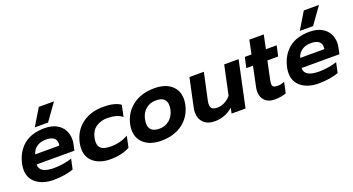

<svg xmlns="http://www.w3.org/2000/svg" viewBox="-48 -1293 3476 1890"><g transform="rotate(-20 1690.0 -348.0)"><path d="M379 -711H538L412 -535H273ZM26 -183Q26 -208 32 -238Q58 -359 139.5 -427Q221 -495 359 -495Q432 -495 481.5 -468.5Q531 -442 555.5 -397.5Q580 -353 580 -299Q580 -273 574 -247L561 -186H165Q161 -94 317 -94Q363 -94 414 -102Q465 -110 504 -124L481 -18Q443 -3 386 6Q329 15 274 15Q164 15 95 -37Q26 -89 26 -183ZM439 -284Q441 -298 441 -305Q441 -385 333 -385Q276 -385 237.5 -358Q199 -331 186 -284Z M630 -181Q630 -209 636 -239Q662 -361 752 -428Q842 -495 976 -495Q1033 -495 1079 -484Q1125 -473 1154 -451L1129 -332Q1102 -355 1062 -366Q1022 -377 975 -377Q905 -377 855.5 -343Q806 -309 791 -239Q786 -219 786 -195Q786 -146 817.5 -124Q849 -102 915 -102Q1013 -102 1096 -149L1071 -31Q988 15 866 15Q762 15 696 -36.5Q630 -88 630 -181Z M1159 -184Q1159 -212 1165 -240Q1189 -356 1280 -425.5Q1371 -495 1508 -495Q1620 -495 1684 -441.5Q1748 -388 1748 -297Q1748 -270 1742 -240Q1717 -122 1627 -53.5Q1537 15 1399 15Q1328 15 1273.5 -9Q1219 -33 1189 -78Q1159 -123 1159 -184ZM1587 -240Q1592 -267 1592 -285Q1592 -377 1483 -377Q1421 -377 1377 -340.5Q1333 -304 1320 -240Q1315 -213 1315 -196Q1315 -103 1424 -103Q1485 -103 1529 -140.5Q1573 -178 1587 -240Z M1804 -133Q1804 -160 1809 -181L1873 -480H2024L1963 -197Q1959 -178 1959 -161Q1959 -130 1976 -116.5Q1993 -103 2030 -103Q2068 -103 2105 -121Q2142 -139 2172 -175L2237 -480H2388L2286 0H2140L2152 -58Q2112 -21 2062.5 -3Q2013 15 1963 15Q1887 15 1845.5 -25.5Q1804 -66 1804 -133Z M2450 -117Q2450 -136 2455 -161L2499 -371H2429L2453 -480H2523L2553 -624H2704L2674 -480H2787L2763 -371H2650L2610 -181Q2605 -154 2605 -142Q2605 -119 2618.5 -110.5Q2632 -102 2666 -102Q2698 -102 2733 -118L2709 -5Q2658 15 2588 15Q2522 15 2486 -21.5Q2450 -58 2450 -117Z M3155 -711H3314L3188 -535H3049ZM2802 -183Q2802 -208 2808 -238Q2834 -359 2915.5 -427Q2997 -495 3135 -495Q3208 -495 3257.5 -468.5Q3307 -442 3331.5 -397.5Q3356 -353 3356 -299Q3356 -273 3350 -247L3337 -186H2941Q2937 -94 3093 -94Q3139 -94 3190 -102Q3241 -110 3280 -124L3257 -18Q3219 -3 3162 6Q3105 15 3050 15Q2940 15 2871 -37Q2802 -89 2802 -183ZM3215 -284Q3217 -298 3217 -305Q3217 -385 3109 -385Q3052 -385 3013.5 -358Q2975 -331 2962 -284Z"/></g></svg>

Font: Prompt Semibold
Style: Italic
Weight: 600
Italic angle: -12°
Designer: Katatrad Team
Foundry: CadsonDemak
Version: Version 1.000